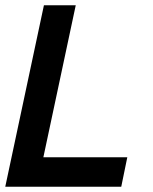

<svg xmlns="http://www.w3.org/2000/svg" viewBox="-22 -710 583 730"><path d="M-2 0 145 -690H266L119 0ZM54 0 77 -112H462L439 0Z"/></svg>

Font: Radio Canada Big Medium
Style: Italic
Weight: 500
Italic angle: -12°
Designer: Étienne Aubert Bonn
Foundry: Coppers and Brasses
Version: Version 1.001